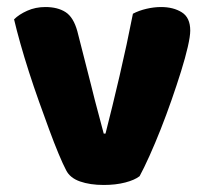

<svg xmlns="http://www.w3.org/2000/svg" viewBox="-20 -516 585 546"><path d="M438 -496Q473 -496 497 -481Q521 -466 521 -429Q521 -413 514 -382.5Q507 -352 495 -313.5Q483 -275 468 -232Q453 -189 437 -148.5Q421 -108 405 -72.5Q389 -37 377 -15Q363 -4 336 3Q309 10 275 10Q236 10 207.5 0Q179 -10 168 -32Q159 -49 146.5 -79Q134 -109 120 -147Q106 -185 91 -227Q76 -269 62.5 -311Q49 -353 38 -392Q27 -431 20 -461Q34 -475 57.5 -485.5Q81 -496 109 -496Q144 -496 166.5 -481.5Q189 -467 200 -427L239 -274Q250 -229 260 -192.5Q270 -156 275 -136H280Q299 -210 320 -300Q341 -390 358 -477Q375 -486 396.5 -491Q418 -496 438 -496Z"/></svg>

Font: Baloo Bhaina 2 ExtraBold
Style: Regular
Weight: 800
Designer: Yesha Goshar, Manish Minz, Shuchita Grover and Ek Type
Foundry: Ek Type
Version: Version 1.640;hotconv 1.0.111;makeotfexe 2.5.65597; ttfautoh